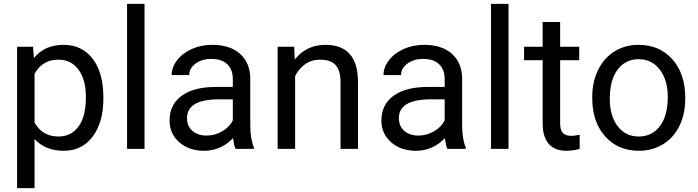

<svg xmlns="http://www.w3.org/2000/svg" viewBox="-20 -770 3609 993"><path d="M514.6 -258.3Q514.6 -137.7 459.5 -64Q404.3 9.8 310.1 9.8Q213.9 9.8 158.7 -51.3V203.1H68.4V-528.3H150.9L155.3 -469.7Q210.4 -538.1 308.6 -538.1Q403.8 -538.1 459.2 -466.3Q514.6 -394.5 514.6 -266.6ZM424.3 -268.6Q424.3 -357.9 386.2 -409.7Q348.1 -461.4 281.7 -461.4Q199.7 -461.4 158.7 -388.7V-136.2Q199.2 -64 282.7 -64Q347.7 -64 386 -115.5Q424.3 -167 424.3 -268.6Z M727.5 0H637.2V-750H727.5Z M1198.2 0Q1190.4 -15.6 1185.5 -55.7Q1122.6 9.8 1035.2 9.8Q957 9.8 907 -34.4Q856.9 -78.6 856.9 -146.5Q856.9 -229 919.7 -274.7Q982.4 -320.3 1096.2 -320.3H1184.1V-361.8Q1184.1 -409.2 1155.8 -437.3Q1127.4 -465.3 1072.3 -465.3Q1023.9 -465.3 991.2 -440.9Q958.5 -416.5 958.5 -381.8H867.7Q867.7 -421.4 895.8 -458.3Q923.8 -495.1 971.9 -516.6Q1020 -538.1 1077.6 -538.1Q1168.9 -538.1 1220.7 -492.4Q1272.5 -446.8 1274.4 -366.7V-123.5Q1274.4 -50.8 1293 -7.8V0ZM1048.3 -68.8Q1090.8 -68.8 1128.9 -90.8Q1167 -112.8 1184.1 -147.9V-256.3H1113.3Q947.3 -256.3 947.3 -159.2Q947.3 -116.7 975.6 -92.8Q1003.9 -68.8 1048.3 -68.8Z M1501.5 -528.3 1504.4 -461.9Q1564.9 -538.1 1662.6 -538.1Q1830.1 -538.1 1831.5 -349.1V0H1741.2V-349.6Q1740.7 -406.7 1715.1 -434.1Q1689.5 -461.4 1635.3 -461.4Q1591.3 -461.4 1558.1 -438Q1524.9 -414.6 1506.3 -376.5V0H1416V-528.3Z M2293.9 0Q2286.1 -15.6 2281.2 -55.7Q2218.3 9.8 2130.9 9.8Q2052.7 9.8 2002.7 -34.4Q1952.6 -78.6 1952.6 -146.5Q1952.6 -229 2015.4 -274.7Q2078.1 -320.3 2191.9 -320.3H2279.8V-361.8Q2279.8 -409.2 2251.5 -437.3Q2223.1 -465.3 2168 -465.3Q2119.6 -465.3 2086.9 -440.9Q2054.2 -416.5 2054.2 -381.8H1963.4Q1963.4 -421.4 1991.5 -458.3Q2019.5 -495.1 2067.6 -516.6Q2115.7 -538.1 2173.3 -538.1Q2264.6 -538.1 2316.4 -492.4Q2368.2 -446.8 2370.1 -366.7V-123.5Q2370.1 -50.8 2388.7 -7.8V0ZM2144 -68.8Q2186.5 -68.8 2224.6 -90.8Q2262.7 -112.8 2279.8 -147.9V-256.3H2209Q2043 -256.3 2043 -159.2Q2043 -116.7 2071.3 -92.8Q2099.6 -68.8 2144 -68.8Z M2609.9 0H2519.5V-750H2609.9Z M2877 -656.2V-528.3H2975.6V-458.5H2877V-130.9Q2877 -99.1 2890.1 -83.3Q2903.3 -67.4 2935.1 -67.4Q2950.7 -67.4 2978 -73.2V0Q2942.4 9.8 2908.7 9.8Q2848.1 9.8 2817.4 -26.9Q2786.6 -63.5 2786.6 -130.9V-458.5H2690.4V-528.3H2786.6V-656.2Z M3043 -269Q3043 -346.7 3073.5 -408.7Q3104 -470.7 3158.4 -504.4Q3212.9 -538.1 3282.7 -538.1Q3390.6 -538.1 3457.3 -463.4Q3523.9 -388.7 3523.9 -264.6V-258.3Q3523.9 -181.2 3494.4 -119.9Q3464.8 -58.6 3409.9 -24.4Q3355 9.8 3283.7 9.8Q3176.3 9.8 3109.6 -64.9Q3043 -139.6 3043 -262.7ZM3133.8 -258.3Q3133.8 -170.4 3174.6 -117.2Q3215.3 -64 3283.7 -64Q3352.5 -64 3393.1 -117.9Q3433.6 -171.9 3433.6 -269Q3433.6 -356 3392.3 -409.9Q3351.1 -463.9 3282.7 -463.9Q3215.8 -463.9 3174.8 -410.6Q3133.8 -357.4 3133.8 -258.3Z"/></svg>

Font: Roboto
Style: Regular
Weight: 400
Designer: Google
Version: Version 2.134; 2016; ttfautohint (v1.6)